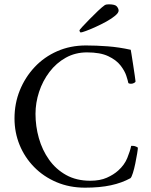

<svg xmlns="http://www.w3.org/2000/svg" viewBox="-20 -861 698 887"><path d="M347 -720Q347 -723 360.5 -737.5Q374 -752 393.5 -772Q413 -792 432.5 -810.5Q452 -829 465 -838Q471 -841 483 -841Q512 -841 520 -831Q528 -821 528 -812Q528 -802 512 -788.5Q496 -775 471.5 -761.5Q447 -748 421.5 -736.5Q396 -725 377 -718Q358 -711 353 -711Q351 -711 349 -714.5Q347 -718 347 -720ZM377 -651Q425 -651 477.5 -647Q530 -643 584 -631Q584 -631 587.5 -610.5Q591 -590 595 -562.5Q599 -535 602.5 -512.5Q606 -490 606 -486Q607 -482 600 -478Q593 -474 585 -474Q578 -474 573 -477Q571 -488 563.5 -511Q556 -534 536.5 -559Q517 -584 480 -601.5Q443 -619 382 -619Q328 -619 284 -594.5Q240 -570 208.5 -528.5Q177 -487 160.5 -436.5Q144 -386 144 -335Q144 -278 159.5 -223Q175 -168 206.5 -123.5Q238 -79 285.5 -52.5Q333 -26 397 -26Q442 -26 473.5 -40Q505 -54 526 -73Q555 -99 568 -131Q581 -163 586 -187Q603 -189 617 -179Q617 -172 613.5 -151Q610 -130 605 -105.5Q600 -81 594 -62Q588 -43 583 -38Q543 -16 492 -5Q441 6 373 6Q301 6 241 -19.5Q181 -45 137.5 -89.5Q94 -134 70.5 -191.5Q47 -249 47 -314Q47 -383 71.5 -443.5Q96 -504 140 -551Q184 -598 244.5 -624.5Q305 -651 377 -651Z"/></svg>

Font: Amiri
Style: Regular
Weight: 400
Designer: Khaled Hosny
Version: Version 0.114